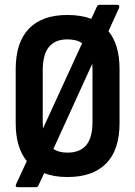

<svg xmlns="http://www.w3.org/2000/svg" viewBox="-20 -725 560 795"><path d="M54 50Q41 50 47 37L91 -58Q45 -114 45 -215V-439Q45 -549 99.5 -606Q154 -663 259 -663Q316 -663 358 -647L381 -697Q384 -705 393 -705H466Q477 -705 473 -692L429 -596Q475 -540 475 -439V-215Q475 -105 420 -48.5Q365 8 259 8Q204 8 163 -8L139 43Q137 50 128 50ZM157 -220Q157 -205 158 -193L320 -546Q297 -562 259 -562Q209 -562 183 -531Q157 -500 157 -434ZM259 -93Q311 -93 337 -124Q363 -155 363 -220V-434Q363 -448 362 -461L201 -108Q224 -93 259 -93Z"/></svg>

Font: Sofia Sans Condensed
Style: Bold
Weight: 700
Designer: Botio Nikoltchev, Ani Petrova
Foundry: lettersoup
Version: Version 4.101; ttfautohint (v1.8.4.7-5d5b)